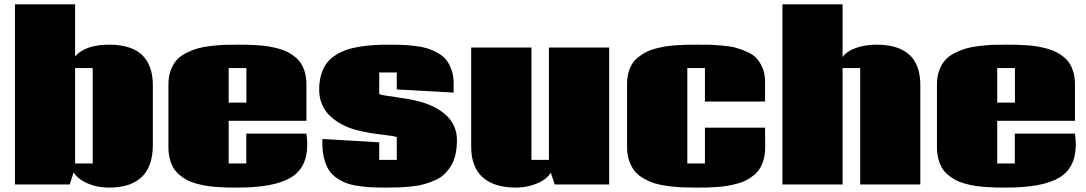

<svg xmlns="http://www.w3.org/2000/svg" viewBox="-20 -855 5035 890"><path d="M328.1 -97.2H409.7V-539.6H328.1ZM484.9 14.6Q431.6 14.6 387.5 -4.2Q343.3 -22.9 321.3 -55.7L303.2 0H49.3V-835H328.1V-593.3Q375.5 -647.9 486.3 -647.9Q688.5 -647.9 688.5 -459V-184.1Q688.5 14.6 484.9 14.6Z M1040 -379.4H1122.1V-539.6H1040ZM1400.4 -235.8Q1404.3 -206.1 1404.3 -185.5Q1404.3 -76.2 1326.4 -30.8Q1248.5 14.6 1081.5 14.6Q1052.7 14.6 1031.2 14.2Q1009.8 13.7 981.4 11.5Q953.1 9.3 932.1 5.6Q911.1 2 887 -4.9Q862.8 -11.7 845.5 -21.2Q828.1 -30.8 811.3 -44.9Q794.4 -59.1 783.9 -76.9Q773.4 -94.7 767.1 -119.1Q760.7 -143.6 760.7 -172.4V-465.3Q760.7 -501 771.5 -529.5Q782.2 -558.1 799.1 -576.9Q815.9 -595.7 843 -609.4Q870.1 -623 895.8 -630.4Q921.4 -637.7 956.5 -641.8Q991.7 -646 1018.3 -647Q1044.9 -647.9 1080.6 -647.9Q1108.4 -647.9 1129.4 -647.5Q1150.4 -647 1178.5 -645Q1206.5 -643.1 1227.3 -639.4Q1248 -635.7 1272.5 -629.2Q1296.9 -622.6 1314.5 -613.3Q1332 -604 1349.1 -590.1Q1366.2 -576.2 1376.7 -558.8Q1387.2 -541.5 1393.8 -517.8Q1400.4 -494.1 1400.4 -465.8V-294.9H1040V-97.2H1121.6V-235.8Z M1819.3 -217.8H1819.8Q1815.9 -222.2 1798.3 -224.6Q1789.1 -226.1 1765.9 -229Q1742.7 -231.9 1729.7 -233.6Q1716.8 -235.4 1697.5 -238.5Q1678.2 -241.7 1662.1 -245.1Q1646 -248.5 1631.3 -252.4Q1595.2 -262.2 1565.7 -277.8Q1536.1 -293.5 1511.5 -315.9Q1486.8 -338.4 1473.1 -369.9Q1459.5 -401.4 1459.5 -439.5Q1459.5 -477.1 1468.3 -507.3Q1477.1 -537.6 1492.2 -559.1Q1507.3 -580.6 1531 -596.4Q1554.7 -612.3 1581.1 -622.1Q1607.4 -631.8 1642.1 -637.7Q1676.8 -643.6 1710.4 -645.8Q1744.1 -647.9 1786.1 -647.9Q1820.3 -647.9 1845 -647Q1869.6 -646 1902.8 -642.1Q1936 -638.2 1959.5 -631.1Q1982.9 -624 2007.8 -610.4Q2032.7 -596.7 2047.9 -578.1Q2063 -559.6 2073 -531Q2083 -502.4 2083 -466.8Q2083 -433.1 2082.5 -425.8L1819.3 -440.4V-519H1737.8V-420.4Q1742.2 -416 1759.8 -413.1Q1772.9 -411.1 1811.5 -405.5Q1850.1 -399.9 1877 -395Q1903.8 -390.1 1926.8 -383.8Q1961.9 -374 1991 -359.6Q2020 -345.2 2044.9 -324Q2069.8 -302.7 2084 -272.2Q2098.1 -241.7 2098.1 -205.1Q2098.1 -168 2091.1 -137.7Q2084 -107.4 2070.1 -85.4Q2056.2 -63.5 2038.8 -46.9Q2021.5 -30.3 1996.6 -19.5Q1971.7 -8.8 1947.8 -1.7Q1923.8 5.4 1892.1 8.8Q1860.4 12.2 1833.5 13.4Q1806.6 14.6 1772 14.6Q1731 14.6 1701.2 13.2Q1671.4 11.7 1638.2 6.6Q1605 1.5 1582.3 -7.6Q1559.6 -16.6 1537.6 -32.2Q1515.6 -47.9 1502.7 -69.6Q1489.7 -91.3 1481.9 -122.6Q1474.1 -153.8 1474.1 -193.8Q1474.1 -205.1 1474.6 -210.9L1737.8 -195.3V-113.8H1819.3Z M2371.1 14.6Q2271 14.6 2217.5 -33Q2164.1 -80.6 2164.1 -175.8V-634.8H2443.4V-113.8H2524.4V-634.8H2803.7V0H2551.3L2533.2 -54.7Q2513.7 -22.9 2468.3 -4.2Q2422.9 14.6 2371.1 14.6Z M3526.4 -263.2 3526.9 -171.9Q3526.9 -143.1 3520.5 -118.9Q3514.2 -94.7 3503.9 -76.9Q3493.7 -59.1 3476.8 -44.9Q3460 -30.8 3442.6 -21.2Q3425.3 -11.7 3401.1 -4.9Q3377 2 3356 5.6Q3335 9.3 3306.9 11.5Q3278.8 13.7 3257.6 14.2Q3236.3 14.6 3207.5 14.6Q3170.4 14.6 3141.8 13.4Q3113.3 12.2 3078.4 7.8Q3043.5 3.4 3017.6 -4.4Q2991.7 -12.2 2965.8 -26.4Q2939.9 -40.5 2923.6 -60.1Q2907.2 -79.6 2897 -108.4Q2886.7 -137.2 2886.7 -173.3V-466.3Q2886.7 -494.6 2893.3 -518.3Q2899.9 -542 2910.6 -559.3Q2921.4 -576.7 2939 -590.3Q2956.5 -604 2974.1 -613.3Q2991.7 -622.6 3016.4 -629.2Q3041 -635.7 3062.3 -639.4Q3083.5 -643.1 3111.8 -645Q3140.1 -647 3161.1 -647.5Q3182.1 -647.9 3210.4 -647.9Q3247.1 -647.9 3268.1 -647.5Q3289.1 -647 3326.9 -643.8Q3364.7 -640.6 3387.9 -634.5Q3411.1 -628.4 3440.4 -616Q3469.7 -603.5 3486.3 -585.7Q3502.9 -567.9 3514.6 -540.3Q3526.4 -512.7 3526.4 -477.5V-384.3H3247.6V-539.6H3166V-97.2H3247.6V-263.2Z M4042.5 -647.9Q4246.1 -647.9 4246.1 -461.4V0H3967.3V-539.6H3885.7V0H3606.9V-835H3885.7V-590.8Q3905.8 -618.2 3948.7 -633.1Q3991.7 -647.9 4042.5 -647.9Z M4602.5 -379.4H4684.6V-539.6H4602.5ZM4962.9 -235.8Q4966.8 -206.1 4966.8 -185.5Q4966.8 -76.2 4888.9 -30.8Q4811 14.6 4644 14.6Q4615.2 14.6 4593.8 14.2Q4572.3 13.7 4543.9 11.5Q4515.6 9.3 4494.6 5.6Q4473.6 2 4449.5 -4.9Q4425.3 -11.7 4408 -21.2Q4390.6 -30.8 4373.8 -44.9Q4356.9 -59.1 4346.4 -76.9Q4335.9 -94.7 4329.6 -119.1Q4323.2 -143.6 4323.2 -172.4V-465.3Q4323.2 -501 4334 -529.5Q4344.7 -558.1 4361.6 -576.9Q4378.4 -595.7 4405.5 -609.4Q4432.6 -623 4458.3 -630.4Q4483.9 -637.7 4519 -641.8Q4554.2 -646 4580.8 -647Q4607.4 -647.9 4643.1 -647.9Q4670.9 -647.9 4691.9 -647.5Q4712.9 -647 4741 -645Q4769 -643.1 4789.8 -639.4Q4810.5 -635.7 4835 -629.2Q4859.4 -622.6 4877 -613.3Q4894.5 -604 4911.6 -590.1Q4928.7 -576.2 4939.2 -558.8Q4949.7 -541.5 4956.3 -517.8Q4962.9 -494.1 4962.9 -465.8V-294.9H4602.5V-97.2H4684.1V-235.8Z"/></svg>

Font: Coda
Style: Heavy
Weight: 800
Version: Version 2.000; ttfautohint (v0.8) -r 50 -G 200 -x